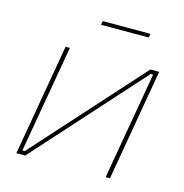

<svg xmlns="http://www.w3.org/2000/svg" viewBox="-101 -769 830 864"><g transform="rotate(15 314.0 -337.5)"><path d="M51 0H92L543 -501H554L467 0H487L577 -520H536L85 -19H74L161 -520H141ZM269 -657H491L495 -675H273Z"/></g></svg>

Font: Fixel Display Thin
Style: Italic
Weight: 100
Italic angle: -10°
Designer: AlfaBravo + MacPaw
Foundry: Kyrylo Tkachov, Marchela Mozhyna, Serhii Makarenko, Maria Weinstein, Zakhar Kryvoshyya
Version: Version 1.210;Glyphs 3.2 (3217)